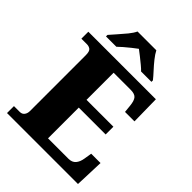

<svg xmlns="http://www.w3.org/2000/svg" viewBox="-259 -1062 1192 1192"><g transform="rotate(45 337.5 -465.5)"><path d="M21 0V-61H72Q92 -61 102.5 -75Q113 -89 113 -110V-599Q113 -634 100 -643.5Q87 -653 70 -653H21V-714H614L617 -523H534L529 -573Q525 -613 511 -629Q497 -645 462 -645H312V-407H548V-339H312V-69H491Q523 -69 539.5 -88.5Q556 -108 561 -141L569 -191H651L644 0ZM119 -784Q135 -803 158.5 -829Q182 -855 204 -882Q226 -909 236 -931H401Q412 -909 433.5 -882Q455 -855 479 -829Q503 -803 518 -784V-771H427Q417 -782 396.5 -799Q376 -816 354.5 -833Q333 -850 318 -861Q303 -850 281.5 -833Q260 -816 240.5 -799Q221 -782 210 -771H119Z"/></g></svg>

Font: Noto Serif Myanmar Black
Style: Regular
Weight: 900
Designer: Ben Mitchell and the Monotype Design Team
Foundry: Monotype Imaging Inc.
Version: Version 2.106; ttfautohint (v1.8.4.7-5d5b)